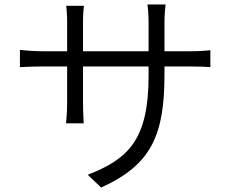

<svg xmlns="http://www.w3.org/2000/svg" viewBox="-20 -795 1040 858"><path d="M715 -566V-695C715 -734 719 -766 720 -775H639C640 -767 644 -734 644 -695V-566H351V-700C351 -733 354 -761 355 -769H276C277 -761 280 -731 280 -699V-566H168C127 -566 76 -571 69 -572V-495C78 -495 125 -498 168 -498H280V-332C280 -295 276 -252 275 -244H354C354 -252 351 -296 351 -332V-498H644V-456C644 -169 552 -84 372 -14L432 43C658 -59 715 -193 715 -463V-498H832C874 -498 911 -496 920 -495V-571C908 -569 874 -566 831 -566Z"/></svg>

Font: Noto Sans CJK JP DemiLight
Style: Regular
Weight: 350
Designer: Ryoko NISHIZUKA (kana & ideographs); Paul D. Hunt (Latin, Greek & Cyrillic); Wenlong ZHANG (bopomofo); Sandoll Communica
Foundry: Adobe Systems Incorporated
Version: Version 1.004;PS 1.004;hotconv 1.0.82;makeotf.lib2.5.63406